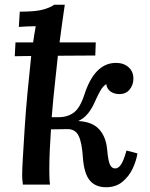

<svg xmlns="http://www.w3.org/2000/svg" viewBox="-20 -775 630 806"><path d="M76 0Q74 -16 73.5 -24Q73 -32 73 -41Q73 -61 76 -113Q79 -165 83.5 -236Q88 -307 95.5 -386.5Q103 -466 111 -540L42 -539L45 -597H119Q124 -632 130 -665Q114 -665 93 -664Q72 -663 59 -662L63 -726Q132 -726 163.5 -735.5Q195 -745 207 -755H252Q247 -719 241 -678.5Q235 -638 230 -597H382L380 -542L223 -541Q220 -509 212 -438.5Q204 -368 197 -283H225Q264 -283 290 -302.5Q316 -322 334 -377Q377 -511 467 -511Q499 -511 519.5 -493Q540 -475 540 -445Q540 -419 524.5 -399.5Q509 -380 481 -380Q460 -380 444.5 -390.5Q429 -401 426 -422Q412 -412 403.5 -398Q395 -384 382 -356Q368 -322 350 -299.5Q332 -277 308 -267Q367 -264 396 -232.5Q425 -201 430 -146Q434 -100 441.5 -84Q449 -68 463 -68Q475 -67 486.5 -82Q498 -97 511 -143L557 -131Q552 -99 536.5 -66.5Q521 -34 493.5 -11.5Q466 11 425 11Q381 11 357 -17.5Q333 -46 328 -113Q324 -177 310 -205Q296 -233 264 -233L194 -232Q191 -189 189 -145.5Q187 -102 187 -62Q187 -48 187.5 -30.5Q188 -13 190 0Z"/></svg>

Font: Lora SemiBold
Style: Italic
Weight: 600
Italic angle: -3°
Designer: Olga Karpushina, Alexei Vanyashin (Cyrillic)
Foundry: Cyreal
Version: Version 3.011; ttfautohint (v1.8.4.7-5d5b)